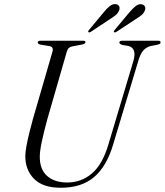

<svg xmlns="http://www.w3.org/2000/svg" viewBox="-20 -897 797 929"><path d="M504.5 -198 626 -604Q643 -666 598.5 -675L572.5 -679.5Q557.5 -684 557.5 -691Q557.5 -700 572.5 -700H745Q757 -700 757 -692.5Q757 -688 754 -685.5Q751 -683 741 -680.5L710 -674.5Q689 -669.5 674.2 -653.8Q659.5 -638 649 -602L527.5 -198Q496 -91.5 435 -40Q374 11.5 274 11.5Q186.5 11.5 144 -32.5Q101.5 -76.5 102.5 -143.5Q102.5 -161 108 -190.8Q113.5 -220.5 122 -254.8Q130.5 -289 139 -320L234 -647.5Q240.5 -670 219 -674L176 -681Q162.5 -684 162.5 -691.5Q162.5 -700 178 -700H381.5Q393.5 -700 393.5 -693Q393.5 -685 376.5 -681.5L329.5 -672.5Q319.5 -670.5 313 -664.8Q306.5 -659 302.5 -644.5L208.5 -318.5Q191 -253.5 182 -210.8Q173 -168 172.5 -140Q172 -77.5 207.8 -45.8Q243.5 -14 305.5 -14Q373.5 -14 424.8 -57.8Q476 -101.5 504.5 -198ZM480.5 -836Q496.5 -856 510.8 -867.2Q525 -878.5 540 -877Q551.5 -875.5 556.2 -867Q561 -858.5 556.5 -847Q551.5 -834 539.8 -824Q528 -814 512 -804.5L419.5 -743Q411 -738 407.5 -742Q404.5 -745.5 411.5 -753ZM605 -836Q621.5 -855.5 635.8 -867Q650 -878.5 664.5 -876.5Q676 -874.5 680.8 -866.2Q685.5 -858 681 -846.5Q676 -833 663.8 -823.2Q651.5 -813.5 636 -804L543.5 -743Q535 -738 531.5 -742Q529 -745.5 535.5 -753Z"/></svg>

Font: Fraunces 72pt Light
Style: Italic
Weight: 300
Italic angle: -16°
Version: Version 1.000;[b76b70a41]